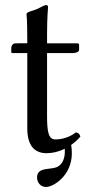

<svg xmlns="http://www.w3.org/2000/svg" viewBox="-20 -602 356 767"><path d="M164 145C193 145 267 100 267 10C267 -0.8 266.2 -11.6 264.3 -23C277.2 -32.1 289.6 -43.1 301 -56C299 -66.3 293 -72 283 -73C257 -53 227 -45 201 -45C174 -45 168 -75 168 -137V-390H272C282 -390 296 -394 296 -403V-423C296 -427 293 -429 288 -429H168V-468C168 -533 172 -573 172 -573C172 -579.4 169 -581.8 164.3 -581.8C159.8 -581.8 151.3 -577.9 142 -572.8C130.7 -566.5 120.5 -562.2 108 -558.7C96 -555.3 86 -551.9 86 -545C86 -533.4 89 -540 89 -429.1L43 -429C29 -429 25 -417 25 -409V-396C25 -391 26 -390 30 -390H89V-89C89 -18 120 10 166 10C189.8 10 214.7 4.1 238.6 -7.7C238.9 -3.9 239 0.1 239 4C239 28 231 52 212 63C186 79 128 62 128 107C128 127 142 145 164 145Z"/></svg>

Font: Libertinus Math
Style: Regular
Weight: 400
Designer: Philipp H. Poll
Foundry: Khaled Hosny
Version: Version 6.2